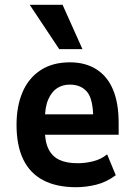

<svg xmlns="http://www.w3.org/2000/svg" viewBox="-20 -771 564 801"><path d="M297 10Q216 10 160.5 -19Q105 -48 77 -106Q49 -164 49 -250Q49 -328 74 -386.5Q99 -445 149 -478Q199 -511 272 -511Q336 -511 382 -482Q428 -453 451.5 -397Q475 -341 475 -259V-209H149V-294H382L369 -274Q369 -357 343.5 -387.5Q318 -418 271 -418Q241 -418 218 -403Q195 -388 181 -355.5Q167 -323 167 -267V-232Q167 -180 182.5 -149Q198 -118 228 -104Q258 -90 304 -90Q335 -90 368 -98Q401 -106 427 -127L463 -40Q424 -11 381.5 -0.5Q339 10 297 10ZM227 -566 104 -751H241L324 -566Z"/></svg>

Font: Nunito Sans 7pt Condensed
Style: Bold
Weight: 700
Width: 3
Designer: Vernon Adams
Foundry: Vernon Adams
Version: Version 3.101;gftools[0.9.27]